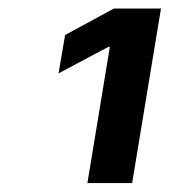

<svg xmlns="http://www.w3.org/2000/svg" viewBox="-20 -855 391 442"><path d="M350.6 -835.4 284.2 -433.6H181.2L232.9 -747.1H229.5L114.7 -686L129.9 -774.4L242.2 -835.4Z"/></svg>

Font: Inter 18pt SemiBold
Style: Italic
Weight: 600
Italic angle: -9.3988°
Designer: Rasmus Andersson
Foundry: rsms
Version: Version 4.001;git-66647c0bb